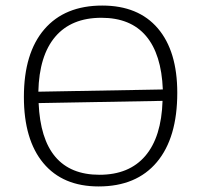

<svg xmlns="http://www.w3.org/2000/svg" viewBox="-20 -665 724 691"><path d="M348 -645Q478 -645 548 -563Q618 -481 618 -331Q618 -169 544.5 -81.5Q471 6 335 6Q206 6 136 -78Q66 -162 66 -316Q66 -474 139.5 -559.5Q213 -645 348 -645ZM345 -601Q237 -601 179 -533Q121 -465 118 -335L566 -343Q561 -470 505.5 -535.5Q450 -601 345 -601ZM338 -36Q445 -36 503 -104Q561 -172 565 -302L119 -294Q130 -36 338 -36Z"/></svg>

Font: Alegreya Sans SC Light
Style: Regular
Weight: 300
Designer: Juan Pablo del Peral
Foundry: Huerta Tipografica
Version: Version 2.007